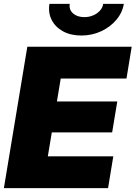

<svg xmlns="http://www.w3.org/2000/svg" viewBox="-20 -968 698 988"><path d="M0 0 120.6 -727.5H657.7L630.9 -564H292.5L272.9 -445.8H583.5L557.1 -286.6H246.6L226.1 -163.6H563L536.1 0ZM398.4 -785.2Q343.8 -785.2 304.2 -806.9Q264.6 -828.6 245.8 -865.7Q227.1 -902.8 234.4 -948.2H338.9Q334 -918.9 355.5 -899.4Q377 -879.9 414.1 -879.9Q438.5 -879.9 459.5 -888.9Q480.5 -897.9 494.4 -913.3Q508.3 -928.7 511.2 -948.2H617.2Q609.9 -902.8 578.4 -865.7Q546.9 -828.6 500 -806.9Q453.1 -785.2 398.4 -785.2Z"/></svg>

Font: Inter 20pt Black
Style: Italic
Weight: 900
Italic angle: -9.3988°
Version: Version 4.001;git-66647c0bb